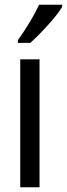

<svg xmlns="http://www.w3.org/2000/svg" viewBox="-20 -786 281 806"><path d="M65 0V-537H146V0ZM241 -757Q223 -727 181.5 -681Q140 -635 107 -606H55V-617Q113 -699 144 -766H241Z"/></svg>

Font: Noto Sans UI Cond
Style: Regular
Weight: 400
Width: 3
Designer: Monotype Design Team
Foundry: Monotype Imaging Inc.
Version: Version 1.001